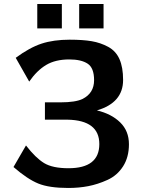

<svg xmlns="http://www.w3.org/2000/svg" viewBox="-20 -912 709 953"><path d="M165 -771V-892H287V-771ZM373 -771V-892H494V-771ZM47 -83 109 -190Q157 -128 199 -102.5Q241 -77 320 -77Q473 -77 473 -197Q473 -315 315 -318H203V-404H280Q355 -404 390 -421Q447 -450 447 -514Q447 -575 415 -596Q383 -617 324 -617Q255 -617 209 -589.5Q163 -562 125 -507L58 -625Q127 -676 186.5 -695.5Q246 -715 326 -715Q391 -715 435 -707.5Q479 -700 517 -679.5Q555 -659 573 -618.5Q591 -578 591 -515Q591 -402 461 -364Q533 -347 576.5 -304.5Q620 -262 620 -196Q620 -132 591 -86.5Q562 -41 513.5 -19Q465 3 418 12Q371 21 319 21Q224 21 170 -1Q116 -23 47 -83Z"/></svg>

Font: Coval
Style: Heavy
Weight: 900
Foundry: Context Ltd
Version: Version 001.000